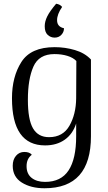

<svg xmlns="http://www.w3.org/2000/svg" viewBox="-20 -773 577 1026"><path d="M312 -736Q285 -697 285 -665Q285 -630 322 -622Q322 -602 308 -587Q294 -572 272 -572Q251 -572 235 -586.5Q219 -601 219 -633Q219 -658 232.5 -685.5Q246 -713 280 -753Q301 -750 312 -736ZM48 113Q48 80 65.5 59.5Q83 39 110 39Q138 39 150 54Q122 75 122 115Q122 156 149 177.5Q176 199 221 199Q306 199 346.5 137.5Q387 76 387 -45V-113Q369 -57 326 -26.5Q283 4 221 4Q44 4 44 -248Q44 -363 94.5 -442Q145 -521 272 -521Q328 -521 380.5 -505.5Q433 -490 466 -455V-45Q466 233 218 233Q145 233 96.5 202.5Q48 172 48 113ZM387 -248 388 -447Q371 -465 340 -474.5Q309 -484 271 -484Q188 -484 158.5 -417Q129 -350 129 -240Q129 -134 156.5 -87Q184 -40 242 -40Q316 -40 351 -101Q386 -162 387 -248Z"/></svg>

Font: Arima Madurai
Style: Regular
Weight: 400
Designer: Joana Correia and Natanael Gama
Foundry: NDISCOVER
Version: Version 1.019